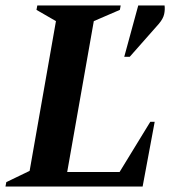

<svg xmlns="http://www.w3.org/2000/svg" viewBox="-34 -680 635 700"><path d="M-14 0 -11 -16 74 -57 170 -603 99 -644 102 -660H406L403 -644L308 -603L211 -53H402L514 -236H530L486 0ZM419 -473 470 -660H566Q568 -645 564.5 -628.5Q561 -612 545 -593L439 -473Z"/></svg>

Font: Spectral SC
Style: Bold Italic
Weight: 700
Italic angle: -10°
Designer: Jean-Baptiste Levee
Foundry: Production Type
Version: Version 2.001